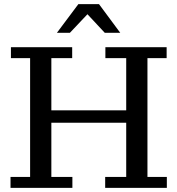

<svg xmlns="http://www.w3.org/2000/svg" viewBox="-20 -911 860 931"><path d="M256 -752 360 -891H460L563 -752H488L404 -842L319 -752ZM31 0V-53H126V-629H33V-682H330V-629H229V-376H592V-629H491V-682H788V-629H695V-53H789V0H490V-53H592V-316H229V-53H331V0Z"/></svg>

Font: Montagu Slab 16pt
Style: Regular
Weight: 400
Designer: Florian Karsten
Foundry: Florian Karsten
Version: Version 1.000; ttfautohint (v1.8.3)